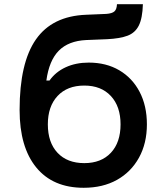

<svg xmlns="http://www.w3.org/2000/svg" viewBox="-20 -874 790 911"><path d="M377 17Q231 17 152 -79.5Q73 -176 73 -352Q73 -576 150.5 -687Q228 -798 389 -804L484 -808Q512 -810 523 -820Q534 -830 535 -854H658Q656 -787 638.5 -752.5Q621 -718 585 -704.5Q549 -691 488 -688L389 -684Q305 -680 259 -633.5Q213 -587 200 -492H215Q244 -533 292 -555Q340 -577 401 -577Q484 -577 546 -540.5Q608 -504 642.5 -438Q677 -372 677 -284Q677 -194 639.5 -126Q602 -58 535 -20.5Q468 17 377 17ZM380 -100Q460 -100 506 -149Q552 -198 552 -284Q552 -369 506 -418.5Q460 -468 380 -468Q299 -468 253 -418.5Q207 -369 207 -284Q207 -198 253 -149Q299 -100 380 -100Z"/></svg>

Font: Martian Mono SemiExpanded Medium
Style: Regular
Weight: 500
Width: 6
Designer: Roman Shamin
Foundry: Evil Martians
Version: Version 1.000